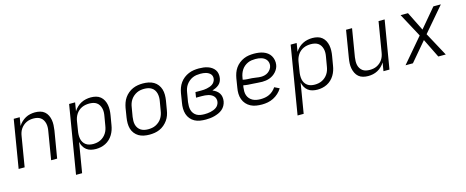

<svg xmlns="http://www.w3.org/2000/svg" viewBox="-39 -1161 4878 2009"><g transform="rotate(-15 2400.0 -156.5)"><path d="M35 0 121 -520H186L171 -429Q185 -452 205.5 -471.5Q226 -491 250 -504Q274 -517 300.5 -522.5Q327 -528 352 -528Q381 -528 408 -521Q435 -514 455 -497Q475 -480 487 -455.5Q499 -431 503.5 -404Q508 -377 506.5 -349Q505 -321 501 -292L452 0H387L437 -302Q441 -323 441.5 -344Q442 -365 437.5 -384.5Q433 -404 423 -421Q413 -438 397 -449.5Q381 -461 361 -465.5Q341 -470 320 -470Q301 -470 281.5 -466.5Q262 -463 243.5 -454Q225 -445 209 -431Q193 -417 181.5 -400Q170 -383 163.5 -364Q157 -345 154 -325L100 0Z M599 215 721 -520H786L771 -428Q786 -452 806.5 -471.5Q827 -491 852 -504Q877 -517 904 -522.5Q931 -528 957 -528Q986 -528 1013 -521Q1040 -514 1060.5 -497Q1081 -480 1093.5 -456Q1106 -432 1111 -405Q1116 -378 1115 -349.5Q1114 -321 1109 -292L1092 -192Q1088 -166 1079.5 -140.5Q1071 -115 1056.5 -91Q1042 -67 1021.5 -47.5Q1001 -28 976 -15.5Q951 -3 924.5 2.5Q898 8 872 8Q844 8 817.5 1.5Q791 -5 770.5 -21Q750 -37 737 -60.5Q724 -84 719 -110L665 215ZM858 -50Q878 -50 898.5 -54Q919 -58 938 -67.5Q957 -77 973 -91.5Q989 -106 1000.5 -124Q1012 -142 1018.5 -162Q1025 -182 1028 -202L1045 -302Q1049 -323 1049.5 -344Q1050 -365 1045 -385Q1040 -405 1029.5 -422Q1019 -439 1003 -450Q987 -461 966.5 -465.5Q946 -470 925 -470Q905 -470 885 -466.5Q865 -463 846 -454.5Q827 -446 810.5 -432Q794 -418 782.5 -400.5Q771 -383 764 -364Q757 -345 754 -325L738 -225Q734 -203 733.5 -181.5Q733 -160 737 -139.5Q741 -119 751.5 -101.5Q762 -84 778.5 -72Q795 -60 815.5 -55Q836 -50 858 -50Z M1452 8Q1452 8 1452 8Q1452 8 1452 8Q1421 8 1391 2Q1361 -4 1336.5 -18.5Q1312 -33 1294 -56Q1276 -79 1268 -107Q1260 -135 1260 -166Q1260 -197 1265 -228L1281 -328Q1286 -355 1295.5 -382Q1305 -409 1321.5 -433Q1338 -457 1361.5 -476.5Q1385 -496 1411.5 -507.5Q1438 -519 1466 -523.5Q1494 -528 1521 -528Q1521 -528 1521 -528Q1521 -528 1521 -528Q1552 -528 1582 -522Q1612 -516 1637 -501.5Q1662 -487 1679.5 -464Q1697 -441 1705.5 -413Q1714 -385 1714 -354Q1714 -323 1709 -292L1692 -192Q1688 -165 1678.5 -138Q1669 -111 1652 -87Q1635 -63 1612 -43.5Q1589 -24 1562.5 -12.5Q1536 -1 1508 3.5Q1480 8 1452 8ZM1453 -50Q1473 -50 1494 -53.5Q1515 -57 1534.5 -66.5Q1554 -76 1571 -90.5Q1588 -105 1599.5 -123Q1611 -141 1618 -161Q1625 -181 1628 -202L1645 -302Q1649 -323 1649 -344.5Q1649 -366 1644 -386Q1639 -406 1628 -422.5Q1617 -439 1600 -450Q1583 -461 1562.5 -465.5Q1542 -470 1520 -470Q1500 -470 1479.5 -466.5Q1459 -463 1439.5 -453.5Q1420 -444 1403 -429.5Q1386 -415 1374 -397Q1362 -379 1355 -359Q1348 -339 1345 -318L1328 -218Q1325 -197 1324.5 -175.5Q1324 -154 1329 -134Q1334 -114 1345.5 -97.5Q1357 -81 1373.5 -70Q1390 -59 1411 -54.5Q1432 -50 1453 -50Z M2062 8Q2030 8 1999 3Q1968 -2 1942 -16Q1916 -30 1897 -53Q1878 -76 1869 -104.5Q1860 -133 1859.5 -164.5Q1859 -196 1865 -228L1881 -328Q1886 -356 1896 -383.5Q1906 -411 1923.5 -435.5Q1941 -460 1965 -478.5Q1989 -497 2016.5 -508.5Q2044 -520 2072 -524Q2100 -528 2128 -528Q2153 -528 2177 -525Q2201 -522 2223.5 -514.5Q2246 -507 2265 -494Q2284 -481 2297 -462.5Q2310 -444 2314 -420Q2318 -396 2314 -372Q2311 -353 2302 -335Q2293 -317 2277 -304Q2261 -291 2243 -282.5Q2225 -274 2206 -268Q2227 -260 2245 -247Q2263 -234 2275 -216Q2287 -198 2290.5 -175Q2294 -152 2290 -128Q2286 -105 2274 -83Q2262 -61 2243 -45Q2224 -29 2201 -19Q2178 -9 2155 -3Q2132 3 2108.5 5.5Q2085 8 2062 8ZM2063 -50Q2079 -50 2095.5 -51.5Q2112 -53 2128 -56.5Q2144 -60 2160 -66Q2176 -72 2190.5 -82Q2205 -92 2214 -107Q2223 -122 2226 -138Q2229 -156 2224.5 -172.5Q2220 -189 2209.5 -201Q2199 -213 2184 -221Q2169 -229 2152.5 -233Q2136 -237 2118.5 -238.5Q2101 -240 2083 -240H2021L2030 -298H2093Q2108 -298 2123.5 -299Q2139 -300 2154.5 -303.5Q2170 -307 2185.5 -312Q2201 -317 2215 -326.5Q2229 -336 2238 -350Q2247 -364 2250 -379Q2253 -394 2249.5 -409Q2246 -424 2236.5 -434.5Q2227 -445 2214.5 -452Q2202 -459 2188 -463Q2174 -467 2159 -468.5Q2144 -470 2128 -470Q2108 -470 2086.5 -467Q2065 -464 2044.5 -455Q2024 -446 2006.5 -431.5Q1989 -417 1976 -399Q1963 -381 1955.5 -360Q1948 -339 1945 -318L1928 -218Q1925 -196 1925 -174Q1925 -152 1930.5 -131.5Q1936 -111 1948.5 -94.5Q1961 -78 1979 -67.5Q1997 -57 2019 -53.5Q2041 -50 2063 -50Z M2671 8Q2638 8 2607 3Q2576 -2 2549 -16Q2522 -30 2502 -52.5Q2482 -75 2471.5 -103.5Q2461 -132 2460 -164Q2459 -196 2465 -228L2481 -328Q2486 -356 2495.5 -383Q2505 -410 2522 -434.5Q2539 -459 2563 -478Q2587 -497 2614 -508.5Q2641 -520 2669 -524Q2697 -528 2724 -528Q2751 -528 2776.5 -524.5Q2802 -521 2825.5 -512.5Q2849 -504 2869 -489Q2889 -474 2901.5 -453Q2914 -432 2919 -406.5Q2924 -381 2920 -355Q2917 -335 2907.5 -316Q2898 -297 2883.5 -281Q2869 -265 2851 -253Q2833 -241 2813.5 -234Q2794 -227 2773.5 -224Q2753 -221 2734 -221Q2708 -221 2683 -223.5Q2658 -226 2632.5 -227Q2607 -228 2581.5 -230Q2556 -232 2532 -237L2528 -218Q2525 -196 2525 -173.5Q2525 -151 2532 -130.5Q2539 -110 2553 -94Q2567 -78 2585.5 -68Q2604 -58 2626 -54Q2648 -50 2671 -50Q2694 -50 2718 -54Q2742 -58 2764.5 -68.5Q2787 -79 2806 -96Q2825 -113 2839 -134L2892 -108Q2875 -80 2850 -57Q2825 -34 2795 -19Q2765 -4 2733.5 2Q2702 8 2671 8ZM2736 -275Q2755 -275 2775 -280Q2795 -285 2812 -297Q2829 -309 2841 -326.5Q2853 -344 2856 -363Q2859 -380 2855 -396.5Q2851 -413 2842 -425.5Q2833 -438 2819.5 -447Q2806 -456 2790.5 -461Q2775 -466 2758.5 -468Q2742 -470 2725 -470Q2704 -470 2683 -467Q2662 -464 2642 -455Q2622 -446 2604.5 -431.5Q2587 -417 2575 -398.5Q2563 -380 2555.5 -359.5Q2548 -339 2545 -318L2541 -295Q2565 -289 2589.5 -288Q2614 -287 2638.5 -285.5Q2663 -284 2687 -279.5Q2711 -275 2736 -275Z M2999 215 3121 -520H3186L3171 -428Q3186 -452 3206.5 -471.5Q3227 -491 3252 -504Q3277 -517 3304 -522.5Q3331 -528 3357 -528Q3386 -528 3413 -521Q3440 -514 3460.5 -497Q3481 -480 3493.5 -456Q3506 -432 3511 -405Q3516 -378 3515 -349.5Q3514 -321 3509 -292L3492 -192Q3488 -166 3479.5 -140.5Q3471 -115 3456.5 -91Q3442 -67 3421.5 -47.5Q3401 -28 3376 -15.5Q3351 -3 3324.5 2.5Q3298 8 3272 8Q3244 8 3217.5 1.5Q3191 -5 3170.5 -21Q3150 -37 3137 -60.5Q3124 -84 3119 -110L3065 215ZM3258 -50Q3278 -50 3298.5 -54Q3319 -58 3338 -67.5Q3357 -77 3373 -91.5Q3389 -106 3400.5 -124Q3412 -142 3418.5 -162Q3425 -182 3428 -202L3445 -302Q3449 -323 3449.5 -344Q3450 -365 3445 -385Q3440 -405 3429.5 -422Q3419 -439 3403 -450Q3387 -461 3366.5 -465.5Q3346 -470 3325 -470Q3305 -470 3285 -466.5Q3265 -463 3246 -454.5Q3227 -446 3210.5 -432Q3194 -418 3182.5 -400.5Q3171 -383 3164 -364Q3157 -345 3154 -325L3138 -225Q3134 -203 3133.5 -181.5Q3133 -160 3137 -139.5Q3141 -119 3151.5 -101.5Q3162 -84 3178.5 -72Q3195 -60 3215.5 -55Q3236 -50 3258 -50Z M3821 8Q3793 8 3766 1Q3739 -6 3719 -23Q3699 -40 3687 -64.5Q3675 -89 3670 -116Q3665 -143 3666.5 -171Q3668 -199 3673 -228L3721 -520H3786L3736 -218Q3733 -197 3732.5 -176Q3732 -155 3736 -135.5Q3740 -116 3750.5 -99Q3761 -82 3776.5 -70.5Q3792 -59 3812 -54.5Q3832 -50 3854 -50Q3873 -50 3892.5 -53.5Q3912 -57 3930.5 -66Q3949 -75 3965 -89Q3981 -103 3992 -120Q4003 -137 4009.5 -156Q4016 -175 4019 -195L4073 -520H4139L4052 0H3987L4002 -91Q3988 -68 3968 -48.5Q3948 -29 3923.5 -16Q3899 -3 3873 2.5Q3847 8 3821 8Z M4226 0 4450 -263 4312 -520H4392L4494 -315L4667 -520H4748L4523 -257L4662 0H4581L4480 -205L4306 0Z"/></g></svg>

Font: Iosevka SS04 Light Extended
Style: Italic
Weight: 300
Width: 7
Italic angle: -9°
Monospace: yes
Designer: Belleve Invis
Foundry: Belleve Invis
Version: Version 19.0.0; ttfautohint (v1.8.4)